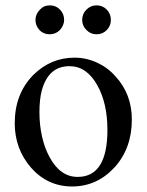

<svg xmlns="http://www.w3.org/2000/svg" viewBox="-20 -672 540 706"><path d="M253.9 -460Q296.9 -460 336.4 -441.9Q376 -423.8 404.3 -391.6Q464.8 -326.2 464.8 -232.4Q464.8 -126 400.4 -55.7Q335.9 13.7 245.1 13.7Q155.3 13.7 93.8 -55.7Q34.2 -125 34.2 -218.8Q34.2 -327.1 102.5 -396.5Q167 -460 253.9 -460ZM265.6 -21.5Q375 -21.5 375 -194.3Q375 -292 337.9 -358.4Q298.8 -428.7 235.4 -428.7Q158.2 -428.7 133.8 -339.8Q125 -306.6 125 -259.8Q125 -211.9 134.8 -168.9Q144.5 -126 163.1 -92.8Q202.1 -21.5 265.6 -21.5ZM335 -652.3Q357.4 -652.3 372.6 -636.7Q387.7 -621.1 387.7 -598.6Q387.7 -577.1 372.6 -561.5Q357.4 -545.9 335 -545.9Q313.5 -545.9 297.9 -561.5Q282.2 -577.1 282.2 -598.6Q282.2 -621.1 297.9 -636.7Q313.5 -652.3 335 -652.3ZM126 -635.7Q140.6 -652.3 163.1 -652.3Q185.5 -652.3 200.7 -636.7Q215.8 -621.1 215.8 -598.6Q215.8 -579.1 200.2 -561.5Q184.6 -545.9 162.6 -545.9Q140.6 -545.9 126 -560.5Q110.4 -577.1 110.4 -598.6Q110.4 -619.1 126 -635.7Z"/></svg>

Font: Menaion Unicode
Style: Regular
Weight: 400
Designer: Aleksandr Andreev
Foundry: Ponomar Technologies, Inc.
Version: 2.0